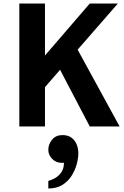

<svg xmlns="http://www.w3.org/2000/svg" viewBox="-20 -720 705 1093"><path d="M90 0V-700H236V-404L491 -700H651L236 -224V0ZM491 0 313 -340 415 -450 661 0ZM255 353Q255 353 255 342Q255 331 255 320.5Q255 310 255 310Q255 310 268.5 305.5Q282 301 299.5 290Q317 279 330.5 258.5Q344 238 344 206Q342 207 338.5 207Q335 207 332 207Q299 207 277 184.5Q255 162 255 133Q255 101 276.5 75Q298 49 335 49Q368 49 388 64.5Q408 80 417 103.5Q426 127 426 151Q426 181 416.5 215.5Q407 250 387 281.5Q367 313 334.5 333Q302 353 255 353Z"/></svg>

Font: Inclusive Sans
Style: Bold
Weight: 700
Designer: Olivia King
Foundry: Olivia King
Version: Version 2.004